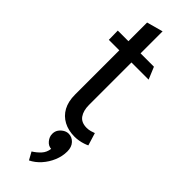

<svg xmlns="http://www.w3.org/2000/svg" viewBox="-287 -637 894 894"><g transform="rotate(45 160.0 -189.5)"><path d="M254 -477H166V-622L86 -600V-477H16L17 -417H86V-126Q86 -80 103 -49Q120 -18 151 -1.5Q182 15 223 15Q237 15 251 12.5Q265 10 277 6Q289 2 297 -2L278 -64Q271 -61 258.5 -57.5Q246 -54 234 -54Q198 -54 182 -77Q166 -100 166 -137V-417H279ZM194 24Q180 24 167.5 32Q155 40 147.5 51.5Q140 63 140 79Q140 98 153.5 114.5Q167 131 186 132Q183 157 167 174.5Q151 192 130 205L151 243Q178 230 200 205.5Q222 181 235 150Q248 119 248 87Q248 58 232 41Q216 24 194 24Z"/></g></svg>

Font: Catamaran
Style: Regular
Weight: 400
Designer: Pria Ravichandran
Version: Version 2.000